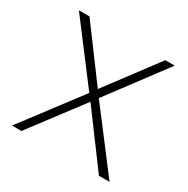

<svg xmlns="http://www.w3.org/2000/svg" viewBox="-119 -598 693 706"><g transform="rotate(30 227.0 -245.0)"><path d="M20 0 206 -246 21 -490H66L226 -274L388 -490H428L246 -247L434 0H389L226 -220L60 0Z"/></g></svg>

Font: REM Thin
Style: Regular
Weight: 250
Designer: Octavio Pardo
Foundry: Ashler Design
Version: Version 1.005;gftools[0.9.28]